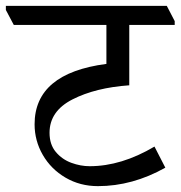

<svg xmlns="http://www.w3.org/2000/svg" viewBox="-51 -665 616 655"><path d="M545 -593V-580H390V-374Q275 -366 196.5 -326Q118 -286 118 -212Q118 -172 139.5 -146.5Q161 -121 192.5 -109.5Q224 -98 255 -98Q363 -98 476 -165L513 -93Q401 -30 283 -30Q222 -30 172.5 -59Q123 -88 95 -136.5Q67 -185 67 -241Q67 -415 312 -447V-580H-4L-31 -631V-645H518Z"/></svg>

Font: Grenzecho Serif
Style: Serif-Regular
Weight: 400
Designer: Dan Reynolds
Foundry: Dan Reynolds
Version: Version 1.001; ttfautohint (v1.1) -l 5 -r 5 -G 72 -x 0 -D la